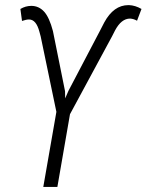

<svg xmlns="http://www.w3.org/2000/svg" viewBox="-20 -738 579 758"><path d="M374.5 -616.2 391.6 -649.4Q428.7 -717.8 486.8 -717.8Q487.8 -717.8 489.3 -717.8Q514.2 -716.8 538.6 -702.6L521 -656.2Q507.8 -663.6 494.6 -664.6Q494.1 -664.6 493.2 -664.6Q459 -664.6 434.1 -617.7L422.4 -594.7L256.3 -287.1L206.5 0H150.9L202.6 -296.4L140.6 -594.2L135.7 -612.3Q123 -661.1 94.7 -661.1Q83.5 -661.1 66.9 -655.3L60.5 -702.6Q81.1 -714.8 103.5 -714.8Q133.3 -714.8 154.1 -692.1Q174.8 -669.4 189 -615.2L236.8 -377.9L237.3 -349.6L250.5 -379.9Z"/></svg>

Font: MAUL Condensed Light Italic
Style: Light Italic
Weight: 300
Italic angle: -12°
Designer: MAUL
Version: Version 1.0; 2020; ttfautohint (v1.8.3)